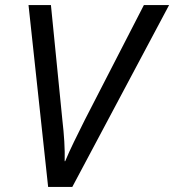

<svg xmlns="http://www.w3.org/2000/svg" viewBox="-20 -734 684 754"><path d="M92 -714H180L225 -262Q230 -220 232.5 -178.5Q235 -137 234 -101H236Q251 -137 270 -176Q289 -215 313 -263L545 -714H644L264 0H169Z"/></svg>

Font: BC Sans
Style: Italic
Weight: 400
Italic angle: -12°
Designer: Monotype Design Team
Designer: Province of B.C.
Foundry: Monotype Imaging Inc.
Version: Version 2.000;GOOG;noto-source:20170915:90ef993387c0